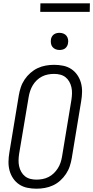

<svg xmlns="http://www.w3.org/2000/svg" viewBox="-20 -1136 565 1164"><path d="M201 8Q173 8 146 2.5Q119 -3 97 -17.5Q75 -32 60 -54Q45 -76 38 -102Q31 -128 31.5 -156Q32 -184 37 -213L94 -558Q98 -582 106 -606.5Q114 -631 129 -653.5Q144 -676 164.5 -694Q185 -712 208.5 -723Q232 -734 257.5 -738.5Q283 -743 308 -743Q336 -743 363 -737.5Q390 -732 412 -717.5Q434 -703 449 -681Q464 -659 471 -633Q478 -607 477.5 -579Q477 -551 472 -522L415 -177Q411 -153 403 -128.5Q395 -104 380 -81.5Q365 -59 345 -41Q325 -23 301 -12Q277 -1 251.5 3.5Q226 8 201 8ZM201 -47Q219 -47 238 -50.5Q257 -54 274.5 -63Q292 -72 306 -85.5Q320 -99 330.5 -115.5Q341 -132 347 -150Q353 -168 356 -186L413 -531Q416 -551 416.5 -570Q417 -589 413 -607Q409 -625 400 -641Q391 -657 377 -668Q363 -679 345 -683.5Q327 -688 308 -688Q290 -688 271 -684.5Q252 -681 234.5 -672Q217 -663 203 -649.5Q189 -636 179 -619.5Q169 -603 163 -585Q157 -567 154 -549L96 -204Q93 -184 92.5 -165Q92 -146 96 -128Q100 -110 109 -94Q118 -78 132 -67Q146 -56 164 -51.5Q182 -47 201 -47ZM341 -833Q328 -833 317 -837.5Q306 -842 298.5 -851Q291 -860 289 -872.5Q287 -885 289 -898Q290 -906 295 -914.5Q300 -923 307.5 -928Q315 -933 323.5 -935Q332 -937 340 -937Q353 -937 364.5 -932.5Q376 -928 383 -919Q390 -910 392.5 -897.5Q395 -885 392 -872Q391 -864 386 -855.5Q381 -847 374 -842Q367 -837 358 -835Q349 -833 341 -833ZM224 -1064 225 -1116H525L524 -1064Z"/></svg>

Font: Iosevka Light Oblique
Style: Regular
Weight: 300
Italic angle: -9°
Monospace: yes
Designer: Belleve Invis
Foundry: Belleve Invis
Version: Version 32.5.0; ttfautohint (v1.8.4)